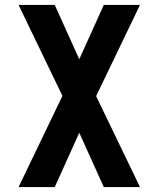

<svg xmlns="http://www.w3.org/2000/svg" viewBox="-20 -755 640 775"><path d="M55 0 232 -368 55 -735H201L300 -516L399 -735H545L368 -367L545 0H399L300 -219L201 0Z"/></svg>

Font: Iosevka Aile Extrabold
Style: Regular
Weight: 800
Designer: Belleve Invis
Foundry: Belleve Invis
Version: Version 27.3.5; ttfautohint (v1.8.4)